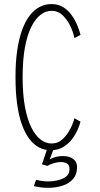

<svg xmlns="http://www.w3.org/2000/svg" viewBox="-20 -726 490 942"><path d="M229 11Q198 11 171.5 -2.8Q145 -16.5 123.8 -44.8Q102.5 -73 87.2 -115.8Q72 -158.5 64 -216.5Q56 -274.5 56 -348Q56 -421.5 64.5 -479.2Q73 -537 88.8 -579.8Q104.5 -622.5 126.2 -650.5Q148 -678.5 175 -692.2Q202 -706 233 -706Q266 -706 290.2 -690.8Q314.5 -675.5 331.5 -651.8Q348.5 -628 359 -602.2Q369.5 -576.5 375 -555L345 -539Q340.5 -565 326 -596.2Q311.5 -627.5 288.2 -650.2Q265 -673 233 -673Q204.5 -673 179 -653.5Q153.5 -634 133.5 -594Q113.5 -554 102.2 -492.8Q91 -431.5 91 -348Q91 -264.5 102.2 -203Q113.5 -141.5 133.5 -101.2Q153.5 -61 179 -41.5Q204.5 -22 233 -22Q265 -22 288.2 -44.2Q311.5 -66.5 326 -95.8Q340.5 -125 345 -146L375 -129Q370.5 -111.5 360 -87.8Q349.5 -64 332 -41.5Q314.5 -19 289 -4Q263.5 11 229 11ZM213 0H245L212 88L186 80ZM212 88 223 57Q235 49 252.5 44.2Q270 39.5 288.5 39.5Q306.5 39.5 322.2 45Q338 50.5 348 62.5Q358 74.5 358 95Q358 130 338.5 152.2Q319 174.5 286.5 185Q254 195.5 215 195.5Q198 195.5 180.8 193.5Q163.5 191.5 146 187L157 156Q171.5 160 186.5 162Q201.5 164 215.5 164Q258.5 164 289.8 149.5Q321 135 321 104Q321 84 309 76.5Q297 69 280 69Q261.5 69 242 75.2Q222.5 81.5 212 88Z"/></svg>

Font: League Mono Thin Condensed
Style: Regular
Weight: 100
Width: 1
Designer: Tyler Finck
Foundry: The League of Moveable Type / Tyler Finck
Version: Version 2.300;RELEASE